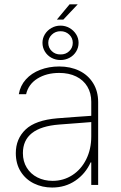

<svg xmlns="http://www.w3.org/2000/svg" viewBox="-20 -840 549 872"><path d="M240.2 -302.7Q276.9 -305.7 320.6 -308.8Q364.3 -312 394.5 -314V-377.9Q394.5 -417 376.7 -446.8Q358.9 -476.6 325.9 -492.7Q293 -508.8 249 -508.8Q191.4 -508.8 150.1 -483.2Q108.9 -457.5 98.6 -412.1H65.4Q71.8 -450.7 97.4 -479.2Q123 -507.8 162.6 -522.9Q202.1 -538.1 249 -538.1Q299.8 -538.1 339.8 -518.8Q379.9 -499.5 402.8 -462.6Q425.8 -425.8 425.8 -376V0H394.5V-102.5H391.6Q368.2 -50.8 322.3 -19.5Q276.4 11.7 216.8 11.7Q171.9 11.7 134 -6.8Q96.2 -25.4 74 -60.8Q51.8 -96.2 51.8 -144.5Q51.8 -209.5 96.4 -252Q141.1 -294.4 240.2 -302.7ZM218.8 -18.6Q268.1 -18.6 308.3 -44.4Q348.6 -70.3 371.6 -116.5Q394.5 -162.6 394.5 -220.7V-285.6L351.6 -282.2Q264.2 -274.9 249 -274.4Q84 -261.7 84 -144.5Q84 -106.9 101.6 -78.4Q119.1 -49.8 149.9 -34.2Q180.7 -18.6 218.8 -18.6ZM295.9 -820.3H333L267.6 -751H238.3ZM172.9 -645.5Q172.9 -666.5 183.8 -684.3Q194.8 -702.1 213.6 -712.9Q232.4 -723.6 254.9 -723.6Q276.9 -723.6 295.7 -712.9Q314.5 -702.1 325.7 -684.3Q336.9 -666.5 336.9 -645.5Q336.9 -624 325.9 -606Q314.9 -587.9 295.9 -577.6Q276.9 -567.4 254.9 -567.4Q232.4 -567.4 213.6 -577.6Q194.8 -587.9 183.8 -606Q172.9 -624 172.9 -645.5ZM310.5 -645.5Q310.5 -667.5 294.4 -682.9Q278.3 -698.2 254.9 -698.2Q231.4 -698.2 215.3 -682.6Q199.2 -667 199.2 -645.5Q199.2 -623 215.3 -607.7Q231.4 -592.3 254.9 -592.8Q278.3 -592.3 294.4 -607.7Q310.5 -623 310.5 -645.5Z"/></svg>

Font: Pretendard Thin
Style: Regular
Weight: 100
Designer: Base glyphs from Inter by Rasmus Andersson; Hangeul glyphs from Noto Sans CJK(Source Han Sans) by Jang Soo-young and Kan
Foundry: Kil Hyung-jin
Version: Version 1.309